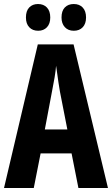

<svg xmlns="http://www.w3.org/2000/svg" viewBox="-20 -935 557 955"><path d="M370 0 336 -172H182L148 0H0L168 -714H346L517 0ZM278 -480Q274 -504 270.5 -526.5Q267 -549 264.5 -569.5Q262 -590 259 -608Q257 -582 251.5 -549.5Q246 -517 239 -482L203 -291H315ZM109 -848Q109 -881 125.5 -898Q142 -915 169 -915Q197 -915 213.5 -897.5Q230 -880 230 -848Q230 -817 213.5 -799.5Q197 -782 170 -782Q142 -782 125.5 -799.5Q109 -817 109 -848ZM286 -848Q286 -881 302.5 -898Q319 -915 347 -915Q375 -915 391.5 -897.5Q408 -880 408 -848Q408 -817 391.5 -799.5Q375 -782 347 -782Q319 -782 302.5 -800Q286 -818 286 -848Z"/></svg>

Font: Noto Sans Display ExtraCondensed
Style: Bold
Weight: 700
Width: 2
Designer: Monotype Design Team
Foundry: Monotype Imaging Inc.
Version: Version 2.003